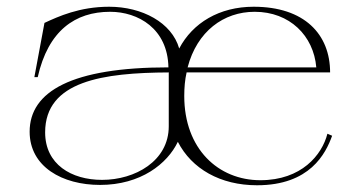

<svg xmlns="http://www.w3.org/2000/svg" viewBox="-20 -535 1027 570"><path d="M277 14C398 14 477 -49 508 -114C549 -34 634 15 743 15C900 15 947 -79 966 -132L952 -138C936 -75 875 0 753 0C628 0 527 -93 527 -250C527 -275 529 -298 534 -320H960C960 -433 884 -515 733 -515C631 -515 552 -467 512 -391C490 -468 402 -515 304 -515C216 -515 153 -486 112 -467L82 -306H92C123 -444 203 -500 307 -500C390 -500 478 -450 480 -335C194 -335 68 -264 68 -144C68 -40 165 14 277 14ZM283 -1C192 -1 114 -47 114 -142C114 -295 287 -319 481 -320V-269V-160C481 -57 381 -1 283 -1ZM919 -335H537C565 -442 644 -500 736 -500C840 -500 911 -429 919 -335Z"/></svg>

Font: Sprat Thin
Style: Regular
Weight: 100
Designer: Ethan Nakache
Foundry: Collletttivo
Version: Version 2.000;Glyphs 3.2 (3217)